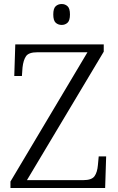

<svg xmlns="http://www.w3.org/2000/svg" viewBox="-20 -935 589 955"><path d="M32 0V-32L415 -675H165Q123 -675 109.5 -655.5Q96 -636 92 -599L89 -557H51L56 -714H496V-678L114 -39H394Q436 -39 450 -58.5Q464 -78 467 -114L471 -157H508L503 0ZM287 -811Q269 -811 257 -822Q245 -833 245 -863Q245 -893 257 -904Q269 -915 287 -915Q304 -915 316 -904Q328 -893 328 -863Q328 -833 316 -822Q304 -811 287 -811Z"/></svg>

Font: Noto Serif Gurmukhi Light
Style: Regular
Weight: 300
Designer: Vaibhav Singh and the Monotype Design Team
Foundry: Monotype Imaging Inc.
Version: Version 2.004; ttfautohint (v1.8.4.7-5d5b)